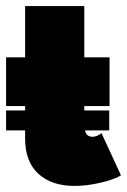

<svg xmlns="http://www.w3.org/2000/svg" viewBox="-20 -599 418 631"><path d="M0 -236H62.5V-250.5H0V-410.5H62.5V-579H257V-410.5H340V-250.5H257V-236H339V-170.5H259.5Q263.5 -149.5 284 -149.5Q292.5 -149.5 301.8 -154Q311 -158.5 313.5 -161.5L377.5 -23Q372 -18.5 352.2 -10.8Q332.5 -3 296.2 4.5Q260 12 224 12Q150 12 106.2 -27.8Q62.5 -67.5 62.5 -144V-170.5H0Z"/></svg>

Font: League Spartan Black
Style: Regular
Weight: 900
Foundry: The League of Moveable Type
Version: Version 2.002